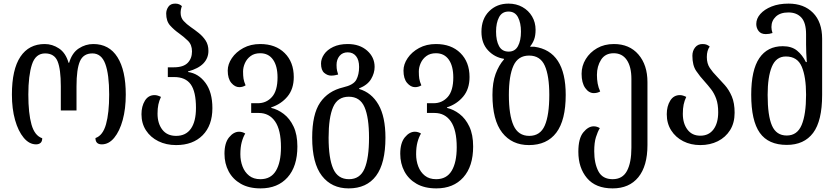

<svg xmlns="http://www.w3.org/2000/svg" viewBox="-20 -792 4647 1064"><path d="M180 8Q142 8 111.5 -28.5Q81 -65 63.5 -127Q46 -189 46 -268Q46 -407 93 -477.5Q140 -548 228 -548Q270 -548 307 -523.5Q344 -499 360 -444H363Q379 -499 416.5 -523.5Q454 -548 497 -548Q585 -548 631 -475Q677 -402 677 -268Q677 -189 660 -127Q643 -65 613 -28.5Q583 8 544 8Q509 8 509 -27Q550 -41 567.5 -103.5Q585 -166 585 -268Q585 -380 563.5 -438Q542 -496 492 -496Q442 -496 423 -452.5Q404 -409 404 -314V-180H317V-314Q317 -409 299 -452.5Q281 -496 230 -496Q177 -496 157 -434.5Q137 -373 137 -268Q137 -164 154.5 -102Q172 -40 214 -26Q214 -8 204.5 0Q195 8 180 8Z M956 12Q901 12 857.5 -9.5Q814 -31 789 -69.5Q764 -108 764 -159Q764 -203 783 -234Q802 -265 837 -265Q852 -265 872 -255Q862 -234 857.5 -212.5Q853 -191 853 -162Q853 -108 879.5 -73.5Q906 -39 956 -39Q1010 -39 1038 -79Q1066 -119 1066 -194Q1066 -284 1037 -324.5Q1008 -365 945 -365H910V-419H943Q996 -419 1020 -443.5Q1044 -468 1044 -507Q1044 -544 1021.5 -566Q999 -588 971 -608Q944 -627 922.5 -651Q901 -675 901 -717Q901 -737 913 -754.5Q925 -772 951 -772Q964 -772 973 -768Q982 -764 988 -758Q981 -740 981 -721Q981 -694 997.5 -676Q1014 -658 1037 -642Q1059 -627 1081.5 -609Q1104 -591 1119.5 -567.5Q1135 -544 1135 -510Q1135 -470 1107.5 -441Q1080 -412 1022 -396V-393Q1080 -385 1118.5 -333Q1157 -281 1157 -193Q1157 -97 1103 -42.5Q1049 12 956 12Z M1424 252Q1359 252 1314.5 226.5Q1270 201 1247 157.5Q1224 114 1224 60Q1224 0 1249.5 -31Q1275 -62 1305 -62Q1323 -62 1339 -52Q1327 -32 1319.5 -4Q1312 24 1312 63Q1312 99 1324 130.5Q1336 162 1360.5 181.5Q1385 201 1423 201Q1481 201 1509 154.5Q1537 108 1537 24Q1537 -72 1504.5 -119Q1472 -166 1414 -166H1372V-220H1409Q1456 -220 1487 -254.5Q1518 -289 1518 -363Q1518 -426 1493 -461.5Q1468 -497 1422 -497Q1390 -497 1369 -481.5Q1348 -466 1337.5 -442.5Q1327 -419 1327 -396Q1327 -372 1329.5 -356Q1332 -340 1341 -319Q1325 -309 1306 -309Q1282 -309 1262 -332.5Q1242 -356 1242 -401Q1242 -436 1265 -470Q1288 -504 1328.5 -526Q1369 -548 1422 -548Q1507 -548 1557.5 -498Q1608 -448 1608 -365Q1608 -299 1573 -257Q1538 -215 1483 -197V-194Q1519 -186 1552.5 -160.5Q1586 -135 1607 -90.5Q1628 -46 1628 20Q1628 130 1573.5 191Q1519 252 1424 252Z M1912 252Q1818 252 1764 182.5Q1710 113 1710 -29Q1710 -159 1754 -223.5Q1798 -288 1882 -308Q1939 -321 1954.5 -350Q1970 -379 1970 -421Q1970 -460 1953 -481Q1936 -502 1907 -502Q1878 -502 1861.5 -482Q1845 -462 1845 -432Q1845 -412 1848 -400Q1851 -388 1854 -379Q1846 -377 1836.5 -375Q1827 -373 1815 -373Q1795 -373 1777 -388Q1759 -403 1759 -440Q1759 -466 1776 -491Q1793 -516 1826.5 -532Q1860 -548 1907 -548Q1973 -548 2014.5 -511.5Q2056 -475 2056 -421Q2056 -387 2036.5 -354Q2017 -321 1970 -302V-299Q2039 -279 2077.5 -212Q2116 -145 2116 -29Q2116 113 2064 182.5Q2012 252 1912 252ZM1914 201Q1975 201 2000 143Q2025 85 2025 -29Q2025 -141 2000 -198.5Q1975 -256 1913 -256Q1851 -256 1826 -198.5Q1801 -141 1801 -29Q1801 85 1826.5 143Q1852 201 1914 201Z M2398 252Q2333 252 2288.5 226.5Q2244 201 2221 157.5Q2198 114 2198 60Q2198 0 2223.5 -31Q2249 -62 2279 -62Q2297 -62 2313 -52Q2301 -32 2293.5 -4Q2286 24 2286 63Q2286 99 2298 130.5Q2310 162 2334.5 181.5Q2359 201 2397 201Q2455 201 2483 154.5Q2511 108 2511 24Q2511 -72 2478.5 -119Q2446 -166 2388 -166H2346V-220H2383Q2430 -220 2461 -254.5Q2492 -289 2492 -363Q2492 -426 2467 -461.5Q2442 -497 2396 -497Q2364 -497 2343 -481.5Q2322 -466 2311.5 -442.5Q2301 -419 2301 -396Q2301 -372 2303.5 -356Q2306 -340 2315 -319Q2299 -309 2280 -309Q2256 -309 2236 -332.5Q2216 -356 2216 -401Q2216 -436 2239 -470Q2262 -504 2302.5 -526Q2343 -548 2396 -548Q2481 -548 2531.5 -498Q2582 -448 2582 -365Q2582 -299 2547 -257Q2512 -215 2457 -197V-194Q2493 -186 2526.5 -160.5Q2560 -135 2581 -90.5Q2602 -46 2602 20Q2602 130 2547.5 191Q2493 252 2398 252Z M2911 12Q2817 12 2763 -57Q2709 -126 2709 -266Q2709 -335 2726.5 -382.5Q2744 -430 2773 -463V-466Q2721 -474 2684.5 -513Q2648 -552 2648 -616Q2648 -687 2690.5 -729.5Q2733 -772 2798 -772Q2841 -772 2875 -753Q2909 -734 2928.5 -701Q2948 -668 2948 -627Q2948 -595 2940 -573.5Q2932 -552 2918 -535L2919 -533Q2921 -533 2928 -533Q2935 -533 2941 -533Q3115 -509 3115 -266Q3115 -126 3063 -57Q3011 12 2911 12ZM2799 -506Q2834 -506 2850.5 -536.5Q2867 -567 2867 -617Q2867 -665 2850.5 -696.5Q2834 -728 2798 -728Q2762 -728 2745.5 -696.5Q2729 -665 2729 -617Q2729 -567 2745.5 -536.5Q2762 -506 2799 -506ZM2913 -39Q2974 -39 2999 -96.5Q3024 -154 3024 -266Q3024 -372 2999 -428Q2974 -484 2912 -484Q2851 -484 2825.5 -428Q2800 -372 2800 -266Q2800 -154 2826 -96.5Q2852 -39 2913 -39Z M3375 252Q3281 252 3233 195Q3185 138 3185 49Q3185 -25 3212.5 -58.5Q3240 -92 3270 -92Q3288 -92 3304 -82Q3292 -62 3282.5 -32Q3273 -2 3273 46Q3273 113 3296 157Q3319 201 3375 201Q3430 201 3454.5 155Q3479 109 3479 27V-355Q3479 -422 3453.5 -459.5Q3428 -497 3381 -497Q3334 -497 3311 -461Q3288 -425 3288 -377Q3288 -352 3292 -329.5Q3296 -307 3306 -285Q3290 -276 3271 -276Q3243 -276 3223 -304.5Q3203 -333 3203 -383Q3203 -427 3226 -464.5Q3249 -502 3289 -525Q3329 -548 3382 -548Q3468 -548 3518 -490Q3568 -432 3568 -337V12Q3568 128 3517.5 190Q3467 252 3375 252Z M3861 12Q3808 12 3766 -9.5Q3724 -31 3699.5 -69.5Q3675 -108 3675 -159Q3675 -203 3694 -234Q3713 -265 3748 -265Q3763 -265 3783 -255Q3773 -234 3768.5 -212.5Q3764 -191 3764 -161Q3764 -108 3789.5 -74Q3815 -40 3861 -40Q3908 -40 3934 -75Q3960 -110 3960 -170Q3960 -214 3949 -244.5Q3938 -275 3920.5 -297.5Q3903 -320 3885 -340Q3859 -368 3838 -399Q3817 -430 3817 -483Q3817 -510 3832 -529Q3847 -548 3873 -548Q3888 -548 3897 -544Q3906 -540 3913 -534Q3897 -512 3897 -476Q3897 -440 3913.5 -415.5Q3930 -391 3952 -369Q3974 -346 3997 -320Q4020 -294 4035.5 -257.5Q4051 -221 4051 -167Q4051 -111 4026 -71Q4001 -31 3958 -9.5Q3915 12 3861 12Z M4340 11Q4238 11 4190.5 -56Q4143 -123 4143 -267Q4143 -404 4188 -470Q4233 -536 4318 -536Q4367 -536 4397 -511.5Q4427 -487 4446 -448H4451Q4449 -472 4448 -499Q4447 -526 4447 -545V-602Q4447 -666 4421 -694.5Q4395 -723 4349 -723Q4304 -723 4279.5 -700Q4255 -677 4255 -642Q4255 -626 4261 -609Q4243 -603 4224 -603Q4197 -603 4184 -620Q4171 -637 4171 -659Q4171 -689 4193.5 -714.5Q4216 -740 4256 -756Q4296 -772 4350 -772Q4435 -772 4485.5 -721Q4536 -670 4536 -577V-266Q4536 -122 4486 -55.5Q4436 11 4340 11ZM4340 -41Q4398 -41 4422.5 -99.5Q4447 -158 4447 -267Q4447 -366 4423 -422.5Q4399 -479 4335 -479Q4281 -479 4257.5 -422.5Q4234 -366 4234 -266Q4234 -151 4258 -96Q4282 -41 4340 -41Z"/></svg>

Font: Noto Serif Georgian Condensed
Style: Regular
Weight: 400
Width: 3
Designer: Monotype Design Team, Akaki Razmadze
Foundry: Google LLC
Version: Version 2.003; ttfautohint (v1.8.4.7-5d5b)